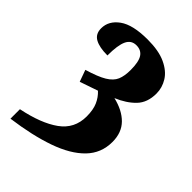

<svg xmlns="http://www.w3.org/2000/svg" viewBox="-229 -649 990 990"><g transform="rotate(45 265.5 -154.5)"><path d="M37 171Q165 145 236 94Q307 43 307 -46Q307 -94 293 -126Q279 -158 254 -181L155 -147L132 -211Q203 -232 238.5 -253.5Q274 -275 286 -303.5Q298 -332 298 -376Q298 -435 281 -461Q264 -487 229 -487Q192 -487 176 -453Q160 -419 160 -344Q101 -344 69.5 -361.5Q38 -379 38 -420Q38 -475 89.5 -512Q141 -549 249 -549Q330 -549 380.5 -525.5Q431 -502 454.5 -464.5Q478 -427 478 -384Q478 -318 440.5 -279Q403 -240 341 -214Q413 -197 453.5 -156Q494 -115 494 -47Q494 35 438.5 92Q383 149 280.5 185Q178 221 37 240Z"/></g></svg>

Font: Noto Serif SemiCondensed Black
Style: Regular
Weight: 900
Width: 4
Designer: Monotype Design Team
Foundry: Monotype Imaging Inc.
Version: Version 2.014; ttfautohint (v1.8.4.7-5d5b)